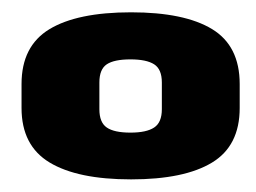

<svg xmlns="http://www.w3.org/2000/svg" viewBox="-20 -704 416 312"><path d="M193 -412.5Q279.5 -412.5 324.5 -439.8Q369.5 -467 369.5 -528.5V-567.5Q369.5 -629.5 324.5 -656.8Q279.5 -684 193 -684Q105.5 -684 60.2 -656.5Q15 -629 15 -567.5V-528.5Q15 -467.5 60.5 -440Q106 -412.5 193 -412.5ZM192 -488.5Q165.5 -488.5 153.5 -496.8Q141.5 -505 141.5 -526.5V-570Q141.5 -591.5 153.5 -599.5Q165.5 -607.5 192 -607.5Q218 -607.5 230.5 -599.5Q243 -591.5 243 -570V-526.5Q243 -505 230.5 -496.8Q218 -488.5 192 -488.5Z"/></svg>

Font: Anybody UltraCondensed Thin ExtraBold
Style: Regular
Weight: 800
Version: Version 1.111